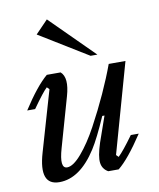

<svg xmlns="http://www.w3.org/2000/svg" viewBox="-79 -744 676 816"><g transform="rotate(-10 259.0 -336.0)"><path d="M335 -496.1 125 -625 178.7 -680.7 364.3 -496.1ZM197.3 -448.7Q228.5 -421.4 206.1 -343.8L145.5 -130.9Q121.1 -46.4 154.8 -46.4Q181.2 -46.4 217.8 -89.1Q254.4 -131.8 289.6 -196.8Q324.7 -261.7 354.5 -327.1Q384.3 -392.6 404.8 -448.7H477.1L368.2 -62L377.9 -52.2Q399.9 -72.8 444.8 -134.8H479Q413.6 -35.6 368.7 0H323.7Q299.3 -13.7 295.7 -41Q292 -68.4 310.5 -125.5L349.1 -235.8H339.4Q299.8 -145 272.5 -102.5Q200.7 9.8 111.8 9.8Q22.9 9.8 62.5 -126L138.2 -386.7L128.4 -396.5Q110.4 -380.4 63.5 -314H29.3Q90.3 -408.7 137.7 -448.7Z"/></g></svg>

Font: Happy Times at the IKOB Italic
Style: Regular
Weight: 400
Designer: Lucas Le Bihan
Foundry: Lucas Le Bihan
Version: Version 1.000;PS 1.0;hotconv 1.0.88;makeotf.lib2.5.647800